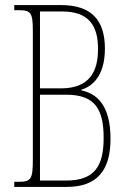

<svg xmlns="http://www.w3.org/2000/svg" viewBox="-20 -734 514 754"><path d="M36 0H242C359 0 414 -62 414 -189C414 -319 362 -366 300 -379V-382C344 -395 392 -438 392 -543C392 -657 337 -714 220 -714H36V-694H53C103 -694 109 -684 109 -607V-110C109 -31 103 -20 53 -20H36ZM219 -387H137V-689H224C328 -689 365 -634 365 -542C365 -452 331 -387 219 -387ZM240 -25H137V-362H241C354 -362 387 -304 387 -192C387 -80 350 -25 240 -25Z"/></svg>

Font: Noto Serif Lao ExtraCondensed Thin
Style: Regular
Weight: 100
Width: 2
Designer: Monotype Design Team
Foundry: Monotype Imaging Inc.
Version: Version 2.003